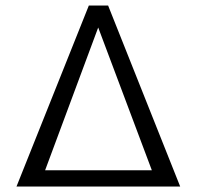

<svg xmlns="http://www.w3.org/2000/svg" viewBox="-20 -678 716 698"><path d="M373 -658 635 0H40L303 -658ZM144 -59H532L337 -578Z"/></svg>

Font: EauTestInfant
Style: Regular
Weight: 400
Designer: Christian Thalmann (Catharsis Fonts)
Version: Version 0.001;PS 000.001;hotconv 1.0.88;makeotf.lib2.5.64775